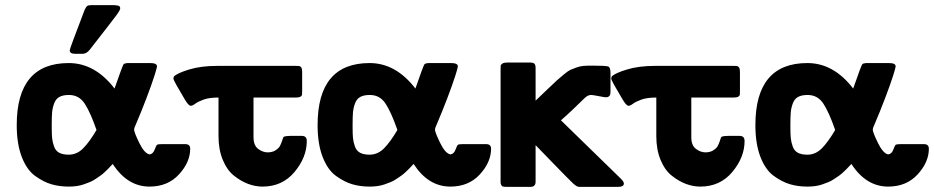

<svg xmlns="http://www.w3.org/2000/svg" viewBox="-20 -714 3629 746"><path d="M45 -228Q45 -469 247 -469Q349 -469 425 -370Q456 -459 460 -464Q463 -468 475 -469H564Q590 -469 590 -456Q590 -451 579.5 -418Q569 -385 549 -332.5Q529 -280 508 -231Q501 -216 501 -211Q501 -200 521 -159Q541 -118 561 -114Q575 -116 581 -133Q587 -150 591 -152Q595 -154 610 -154H700Q719 -154 719 -136Q719 -84 675.5 -36.5Q632 11 561 11Q475 11 418 -77Q417 -76 409.5 -68Q402 -60 398.5 -56.5Q395 -53 386 -44.5Q377 -36 369.5 -31Q362 -26 351 -18.5Q340 -11 329 -6.5Q318 -2 305 2.5Q292 7 277.5 9Q263 11 247 11Q211 11 180 2Q149 -7 116.5 -30.5Q84 -54 64.5 -104.5Q45 -155 45 -228ZM181 -220Q181 -193 182.5 -177.5Q184 -162 190 -145Q196 -128 210 -120.5Q224 -113 247 -113Q279 -113 303.5 -138Q328 -163 355 -209Q331 -278 309 -311.5Q287 -345 248 -345Q225 -345 211 -337.5Q197 -330 190.5 -312.5Q184 -295 182.5 -278Q181 -261 181 -230ZM251 -519Q251 -525 309 -676Q314 -687 318.5 -690.5Q323 -694 334 -694H424Q425 -694 428.5 -693.5Q432 -693 433.5 -693Q435 -693 437.5 -692.5Q440 -692 441.5 -691Q443 -690 444.5 -689Q446 -688 446.5 -686Q447 -684 447 -681Q447 -675 434 -657Q421 -639 328 -520Q316 -505 301 -505H271Q251 -505 251 -519Z M654 -407V-411L656 -417Q669 -430 715 -444Q761 -458 823 -458H1125Q1126 -458 1129 -458Q1140 -458 1144 -457Q1148 -456 1151 -451Q1154 -446 1154 -434V-360Q1154 -349 1153.5 -345.5Q1153 -342 1147.5 -338.5Q1142 -335 1130 -335H965V-181Q965 -149 983 -135.5Q1001 -122 1020 -122Q1038 -122 1050.5 -130Q1063 -138 1067.5 -146.5Q1072 -155 1076 -166.5Q1080 -178 1080 -179L1083 -183Q1092 -186 1107 -186H1153Q1172 -186 1172 -166Q1172 -103 1124.5 -46Q1077 11 1000 11Q972 11 944 0.5Q916 -10 889 -31.5Q862 -53 845.5 -93Q829 -133 829 -185V-335Q793 -335 771 -327Q749 -319 738.5 -311Q728 -303 721 -303Q713 -303 699 -326Q656 -398 654 -407Z M1214 -228Q1214 -469 1416 -469Q1518 -469 1594 -370Q1625 -459 1629 -464Q1632 -468 1644 -469H1733Q1759 -469 1759 -456Q1759 -451 1748.5 -418Q1738 -385 1718 -332.5Q1698 -280 1677 -231Q1670 -216 1670 -211Q1670 -200 1690 -159Q1710 -118 1730 -114Q1744 -116 1750 -133Q1756 -150 1760 -152Q1764 -154 1779 -154H1869Q1888 -154 1888 -136Q1888 -84 1844.5 -36.5Q1801 11 1730 11Q1644 11 1587 -77Q1586 -76 1578.5 -68Q1571 -60 1567.5 -56.5Q1564 -53 1555 -44.5Q1546 -36 1538.5 -31Q1531 -26 1520 -18.5Q1509 -11 1498 -6.5Q1487 -2 1474 2.5Q1461 7 1446.5 9Q1432 11 1416 11Q1380 11 1349 2Q1318 -7 1285.5 -30.5Q1253 -54 1233.5 -104.5Q1214 -155 1214 -228ZM1350 -220Q1350 -193 1351.5 -177.5Q1353 -162 1359 -145Q1365 -128 1379 -120.5Q1393 -113 1416 -113Q1448 -113 1472.5 -138Q1497 -163 1524 -209Q1500 -278 1478 -311.5Q1456 -345 1417 -345Q1394 -345 1380 -337.5Q1366 -330 1359.5 -312.5Q1353 -295 1351.5 -278Q1350 -261 1350 -230Z M1925 -20V-445Q1925 -455 1925.5 -459Q1926 -463 1932 -467Q1938 -471 1950 -471H2039Q2052 -471 2056.5 -466.5Q2061 -462 2061 -449V-323Q2079 -340 2106.5 -366.5Q2134 -393 2143.5 -401.5Q2153 -410 2170.5 -424.5Q2188 -439 2196 -442.5Q2204 -446 2219 -451.5Q2234 -457 2247.5 -458Q2261 -459 2281 -459Q2335 -459 2343.5 -455.5Q2352 -452 2352 -430V-356Q2352 -336 2334 -336Q2329 -336 2306 -340.5Q2283 -345 2277 -345Q2271 -345 2265 -342.5Q2259 -340 2250.5 -332Q2242 -324 2232.5 -314.5Q2223 -305 2203 -286Q2183 -267 2160 -247V-246L2392 -20Q2404 -8 2404 -1Q2404 12 2382 12H2230Q2221 12 2206.5 -1.5Q2192 -15 2126 -83Q2087 -124 2061 -150V-8Q2061 11 2043 12H1949Q1940 12 1935 11Q1930 10 1927.5 4.5Q1925 -1 1925 -4.5Q1925 -8 1925 -20Z M2355 -407V-411L2357 -417Q2370 -430 2416 -444Q2462 -458 2524 -458H2826Q2827 -458 2830 -458Q2841 -458 2845 -457Q2849 -456 2852 -451Q2855 -446 2855 -434V-360Q2855 -349 2854.5 -345.5Q2854 -342 2848.5 -338.5Q2843 -335 2831 -335H2666V-181Q2666 -149 2684 -135.5Q2702 -122 2721 -122Q2739 -122 2751.5 -130Q2764 -138 2768.5 -146.5Q2773 -155 2777 -166.5Q2781 -178 2781 -179L2784 -183Q2793 -186 2808 -186H2854Q2873 -186 2873 -166Q2873 -103 2825.5 -46Q2778 11 2701 11Q2673 11 2645 0.5Q2617 -10 2590 -31.5Q2563 -53 2546.5 -93Q2530 -133 2530 -185V-335Q2494 -335 2472 -327Q2450 -319 2439.5 -311Q2429 -303 2422 -303Q2414 -303 2400 -326Q2357 -398 2355 -407Z M2915 -228Q2915 -469 3117 -469Q3219 -469 3295 -370Q3326 -459 3330 -464Q3333 -468 3345 -469H3434Q3460 -469 3460 -456Q3460 -451 3449.5 -418Q3439 -385 3419 -332.5Q3399 -280 3378 -231Q3371 -216 3371 -211Q3371 -200 3391 -159Q3411 -118 3431 -114Q3445 -116 3451 -133Q3457 -150 3461 -152Q3465 -154 3480 -154H3570Q3589 -154 3589 -136Q3589 -84 3545.5 -36.5Q3502 11 3431 11Q3345 11 3288 -77Q3287 -76 3279.5 -68Q3272 -60 3268.5 -56.5Q3265 -53 3256 -44.5Q3247 -36 3239.5 -31Q3232 -26 3221 -18.5Q3210 -11 3199 -6.5Q3188 -2 3175 2.5Q3162 7 3147.5 9Q3133 11 3117 11Q3081 11 3050 2Q3019 -7 2986.5 -30.5Q2954 -54 2934.5 -104.5Q2915 -155 2915 -228ZM3051 -220Q3051 -193 3052.5 -177.5Q3054 -162 3060 -145Q3066 -128 3080 -120.5Q3094 -113 3117 -113Q3149 -113 3173.5 -138Q3198 -163 3225 -209Q3201 -278 3179 -311.5Q3157 -345 3118 -345Q3095 -345 3081 -337.5Q3067 -330 3060.5 -312.5Q3054 -295 3052.5 -278Q3051 -261 3051 -230Z"/></svg>

Font: CMU Sans Serif
Style: Bold
Weight: 700
Version: Version 0.7.0